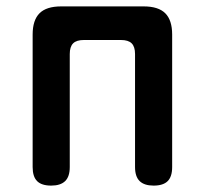

<svg xmlns="http://www.w3.org/2000/svg" viewBox="-20 -570 640 600"><path d="M140 10Q110 10 96 -4Q82 -18 82 -48V-462Q82 -507 103.5 -528.5Q125 -550 171 -550H429Q475 -550 496.5 -528.5Q518 -507 518 -462V-48Q518 -18 504 -4Q490 10 460 10Q431 10 416.5 -4Q402 -18 402 -48V-401Q402 -424 391.5 -434.5Q381 -445 358 -445H242Q219 -445 208.5 -434.5Q198 -424 198 -401V-48Q198 -18 183.5 -4Q169 10 140 10Z"/></svg>

Font: Maple Mono NL SemiBold
Style: Regular
Weight: 600
Monospace: yes
Designer: subframe7536
Version: Version 7.000